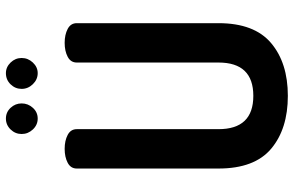

<svg xmlns="http://www.w3.org/2000/svg" viewBox="-188 -776 971 634"><g transform="rotate(-90 297.0 -459.5)"><path d="M57 -223V-691Q57 -711 76 -721Q95 -731 122 -731Q149 -731 168 -721Q187 -711 187 -691V-223Q187 -108 297 -108Q407 -108 407 -223V-691Q407 -711 426 -721Q445 -731 472 -731Q499 -731 518 -721Q537 -711 537 -691V-223Q537 -105 471.5 -49.5Q406 6 297 6Q188 6 122.5 -49Q57 -104 57 -223ZM186 -836Q171 -852 171 -873Q171 -894 186 -909.5Q201 -925 222 -925Q243 -925 257.5 -909.5Q272 -894 272 -873Q272 -852 257.5 -836Q243 -820 222 -820Q201 -820 186 -836ZM372 -925Q392 -925 407 -909.5Q422 -894 422 -873Q422 -852 407 -836Q392 -820 372 -820Q351 -820 335.5 -836Q320 -852 320 -873Q320 -894 335 -909.5Q350 -925 372 -925Z"/></g></svg>

Font: Terminal Dosis
Style: Bold
Weight: 700
Designer: EdgarTolentino, PabloImpallari, IginoMarini
Foundry: EdgarTolentino, PabloImpallari, IginoMarini
Version: Version 1.006